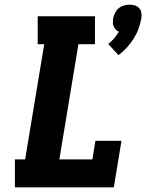

<svg xmlns="http://www.w3.org/2000/svg" viewBox="-20 -805 640 825"><path d="M489 -568 445 -616Q459 -627 470.5 -640.5Q482 -654 491 -669Q483 -672 477.5 -678Q472 -684 468.5 -691.5Q465 -699 465 -707.5Q465 -716 466 -725Q468 -737 474 -749Q480 -761 490 -769.5Q500 -778 512.5 -781.5Q525 -785 537 -785Q549 -785 560 -781.5Q571 -778 578.5 -769.5Q586 -761 587.5 -749Q589 -737 587 -725Q583 -703 575 -681Q567 -659 554 -638.5Q541 -618 524.5 -600Q508 -582 489 -568ZM44 0V-120H88L170 -615H142V-735H388V-615H317L235 -120H377L390 -200H502L469 0Z"/></svg>

Font: Iosevka Slab HvExObl
Style: Regular
Weight: 900
Width: 7
Italic angle: -9°
Monospace: yes
Designer: Belleve Invis
Foundry: Belleve Invis
Version: Version 11.1.1; ttfautohint (v1.8.3)